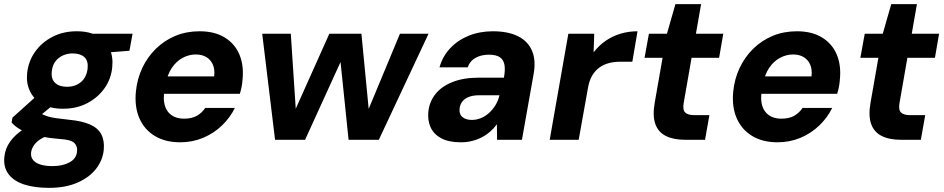

<svg xmlns="http://www.w3.org/2000/svg" viewBox="-52 -675 4560 927"><path d="M185 232Q114 232 64 215.5Q14 199 -11 165.5Q-36 132 -31 83Q-27 42 -3 8.5Q21 -25 62.5 -52Q104 -79 160 -97L201 -28Q149 -12 125 11Q101 34 98 62Q96 84 108.5 98.5Q121 113 145 120Q169 127 201 127Q250 127 283.5 109Q317 91 320 56Q323 31 306.5 15Q290 -1 236 -4Q187 -8 149 -15.5Q111 -23 82.5 -33.5Q54 -44 34.5 -57Q15 -70 4 -84L8 -107L136 -222L231 -190L78 -64L131 -136Q141 -129 152 -123.5Q163 -118 178.5 -113Q194 -108 218.5 -104.5Q243 -101 280 -97Q344 -91 382.5 -74Q421 -57 437 -26.5Q453 4 449 48Q444 99 411.5 140.5Q379 182 321.5 207Q264 232 185 232ZM252 -150Q192 -150 151.5 -173Q111 -196 92.5 -235Q74 -274 79 -322Q85 -379 117 -424.5Q149 -470 201 -497Q253 -524 318 -524Q379 -524 419 -501.5Q459 -479 477 -440Q495 -401 490 -352Q485 -295 453 -249.5Q421 -204 369.5 -177Q318 -150 252 -150ZM271 -256Q312 -256 339 -279Q366 -302 371 -344Q375 -381 355.5 -399Q336 -417 299 -417Q259 -417 230.5 -394Q202 -371 198 -330Q194 -293 214.5 -274.5Q235 -256 271 -256ZM385 -415 380 -512H588L573 -430Z M818 12Q746 12 695.5 -18.5Q645 -49 621 -104Q597 -159 604 -232Q610 -294 635 -347Q660 -400 701 -440Q742 -480 795 -502Q848 -524 912 -524Q984 -524 1033 -494Q1082 -464 1104 -411.5Q1126 -359 1119 -291Q1118 -274 1114.5 -256Q1111 -238 1106 -222H701L716 -306H982Q986 -340 975.5 -363.5Q965 -387 944 -399.5Q923 -412 893 -412Q860 -412 829.5 -395.5Q799 -379 777.5 -347Q756 -315 747 -266L742 -236Q735 -197 743.5 -166.5Q752 -136 776 -119Q800 -102 836 -102Q874 -102 898.5 -116Q923 -130 939 -154H1082Q1059 -107 1019.5 -69Q980 -31 928.5 -9.5Q877 12 818 12Z M1276 0 1214 -512H1352L1378 -118L1362 -119L1538 -512H1693L1731 -119L1715 -118L1879 -512H2017L1777 0H1631L1589 -406H1606L1421 0Z M2173 12Q2114 12 2078 -7.5Q2042 -27 2027 -60.5Q2012 -94 2016 -135Q2021 -184 2050.5 -221Q2080 -258 2133 -279Q2186 -300 2259 -300H2381Q2388 -338 2383.5 -362.5Q2379 -387 2361 -399Q2343 -411 2308 -411Q2272 -411 2244.5 -396Q2217 -381 2206 -350H2070Q2085 -403 2121.5 -442Q2158 -481 2211 -502.5Q2264 -524 2328 -524Q2400 -524 2448 -500.5Q2496 -477 2516 -431.5Q2536 -386 2525 -321L2468 0H2348L2347 -75Q2333 -56 2315 -40Q2297 -24 2275 -12.5Q2253 -1 2227.5 5.5Q2202 12 2173 12ZM2226 -96Q2249 -96 2270.5 -105Q2292 -114 2309.5 -130Q2327 -146 2340 -167Q2353 -188 2359 -213L2360 -215H2260Q2232 -215 2211.5 -207Q2191 -199 2180 -184.5Q2169 -170 2167 -151Q2164 -124 2180.5 -110Q2197 -96 2226 -96Z M2602 0 2692 -512H2817L2814 -422Q2839 -455 2871.5 -477.5Q2904 -500 2943 -512Q2982 -524 3026 -524L3001 -377H2942Q2914 -377 2888.5 -370.5Q2863 -364 2842 -349Q2821 -334 2806.5 -309Q2792 -284 2786 -246L2742 0Z M3257 0Q3200 0 3163 -18.5Q3126 -37 3112 -76.5Q3098 -116 3109 -179L3147 -396H3060L3081 -512H3168L3209 -655H3333L3308 -512H3440L3420 -396H3287L3249 -178Q3243 -145 3256 -132Q3269 -119 3302 -119H3373L3352 0Z M3702 12Q3630 12 3579.5 -18.5Q3529 -49 3505 -104Q3481 -159 3488 -232Q3494 -294 3519 -347Q3544 -400 3585 -440Q3626 -480 3679 -502Q3732 -524 3796 -524Q3868 -524 3917 -494Q3966 -464 3988 -411.5Q4010 -359 4003 -291Q4002 -274 3998.5 -256Q3995 -238 3990 -222H3585L3600 -306H3866Q3870 -340 3859.5 -363.5Q3849 -387 3828 -399.5Q3807 -412 3777 -412Q3744 -412 3713.5 -395.5Q3683 -379 3661.5 -347Q3640 -315 3631 -266L3626 -236Q3619 -197 3627.5 -166.5Q3636 -136 3660 -119Q3684 -102 3720 -102Q3758 -102 3782.5 -116Q3807 -130 3823 -154H3966Q3943 -107 3903.5 -69Q3864 -31 3812.5 -9.5Q3761 12 3702 12Z M4299 0Q4242 0 4205 -18.5Q4168 -37 4154 -76.5Q4140 -116 4151 -179L4189 -396H4102L4123 -512H4210L4251 -655H4375L4350 -512H4482L4462 -396H4329L4291 -178Q4285 -145 4298 -132Q4311 -119 4344 -119H4415L4394 0Z"/></svg>

Font: DM Sans 12pt ExtraBold
Style: Italic
Weight: 800
Italic angle: -10°
Version: Version 4.004;gftools[0.9.30]